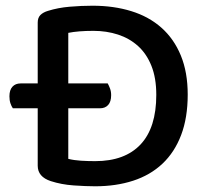

<svg xmlns="http://www.w3.org/2000/svg" viewBox="-20 -640 727 672"><path d="M637 -309Q637 -228 614 -167.5Q591 -107 548.5 -67Q506 -27 446 -7.5Q386 12 313 12Q281 12 238 9Q195 6 158 -6Q112 -21 112 -60V-261H25Q20 -268 16.5 -278.5Q13 -289 13 -303Q13 -325 23.5 -336.5Q34 -348 52 -348H112V-561Q112 -578 121.5 -587.5Q131 -597 148 -602Q183 -613 224 -616.5Q265 -620 304 -620Q378 -620 439.5 -601Q501 -582 545 -543Q589 -504 613 -445.5Q637 -387 637 -309ZM527 -308Q527 -367 510 -409.5Q493 -452 463 -479Q433 -506 393 -519Q353 -532 307 -532Q254 -532 219 -525V-348H357Q361 -341 365 -330.5Q369 -320 369 -307Q369 -284 358.5 -272.5Q348 -261 330 -261H219V-84Q239 -79 263.5 -77.5Q288 -76 313 -76Q417 -76 472 -134.5Q527 -193 527 -308Z"/></svg>

Font: Baloo Paaji 2 Medium
Style: Regular
Weight: 500
Designer: Shuchita Grover, Noopur Datye and Ek Type
Foundry: Ek Type
Version: Version 1.640;hotconv 1.0.111;makeotfexe 2.5.65597; ttfautoh